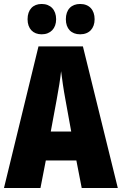

<svg xmlns="http://www.w3.org/2000/svg" viewBox="-20 -948 614 968"><path d="M119 -851C119 -803 147 -775 190 -775C235 -775 263 -805 263 -851C263 -898 235 -928 190 -928C147 -928 119 -900 119 -851ZM312 -851C312 -804 339 -775 384 -775C430 -775 457 -805 457 -851C457 -898 430 -928 384 -928C340 -928 312 -900 312 -851ZM392 0H574L398 -714H174L0 0H184L211 -139H365ZM310 -445 339 -285H236L266 -447C276 -500 284 -551 288 -589C293 -549 300 -498 310 -445Z"/></svg>

Font: Noto Sans Georgian ExtraCondensed Black
Style: Regular
Weight: 900
Width: 2
Designer: Monotype Design Team, Akaki Razmadze
Foundry: Google LLC
Version: Version 2.005